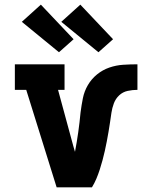

<svg xmlns="http://www.w3.org/2000/svg" viewBox="-20 -807 640 827"><path d="M224 0 93 -420H44V-530H258V-420H230L296 -177Q298 -171 299.5 -165Q301 -159 303 -153Q311 -195 317 -237.5Q323 -280 327 -323Q331 -354 337 -384Q343 -414 358.5 -440.5Q374 -467 398 -486.5Q422 -506 451 -516Q480 -526 510.5 -528Q541 -530 572 -530V-420Q551 -420 530 -415.5Q509 -411 493.5 -396.5Q478 -382 470.5 -362Q463 -342 460 -321.5Q457 -301 454 -280.5Q451 -260 447.5 -239.5Q444 -219 440 -198Q436 -177 431.5 -157Q427 -137 421.5 -116.5Q416 -96 409.5 -76Q403 -56 395 -37Q387 -18 376 0ZM404 -582 244 -713 326 -787 467 -638ZM234 -582 74 -713 156 -787 297 -638Z"/></svg>

Font: Iosevka Slab XBdEx
Style: Regular
Weight: 800
Width: 7
Monospace: yes
Designer: Belleve Invis
Foundry: Belleve Invis
Version: Version 11.1.0; ttfautohint (v1.8.3)